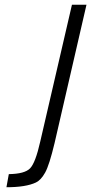

<svg xmlns="http://www.w3.org/2000/svg" viewBox="-20 -715 383 806"><path d="M343 -695H282L149 -121C135.7 -61.7 121.5 -24.2 106.5 -8.5C91.5 7.2 61.7 15.3 17 16L7 71C61.7 71 103 64.3 131 51C145 44.3 157.8 30.5 169.5 9.5C181.2 -11.5 194.3 -52.7 209 -114Z"/></svg>

Font: Titillium Web
Style: Light Italic
Weight: 300
Italic angle: -13°
Version: Version 1.001;PS 57.000;hotconv 1.0.70;makeotf.lib2.5.55311